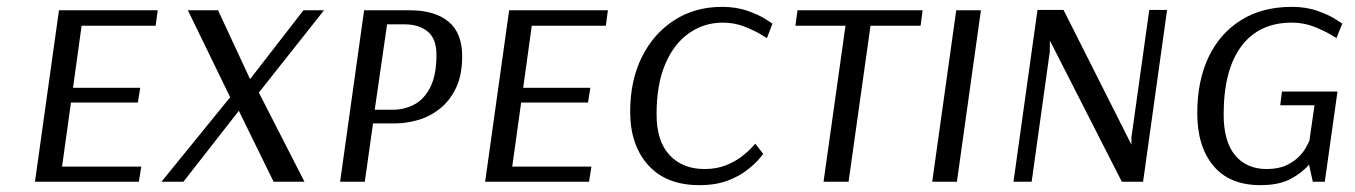

<svg xmlns="http://www.w3.org/2000/svg" viewBox="-20 -530 3953 560"><path d="M385 0H82L152 -500H440L434 -455H218L193 -274H389L382 -231H187L161 -44H392Z M651 -246V-247L528 -500H616L709 -300H710L865 -500H925L735 -260L868 0H778L677 -206H676L515 0H451Z M1042 -500H1176Q1248 -500 1288 -467Q1328 -434 1328 -366Q1328 -311 1310 -273.5Q1292 -236 1263 -213Q1234 -190 1199.5 -180Q1165 -170 1131 -170H1068L1044 0H972ZM1109 -459 1073 -210H1127Q1159 -210 1188 -225Q1217 -240 1235 -275.5Q1253 -311 1253 -370Q1253 -417 1227.5 -438Q1202 -459 1160 -459Z M1698 0H1395L1465 -500H1753L1747 -455H1531L1506 -274H1702L1695 -231H1500L1474 -44H1705Z M2217 -419Q2217 -419 2198.5 -430Q2180 -441 2151 -452.5Q2122 -464 2088 -464Q2034 -464 1990 -433.5Q1946 -403 1920.5 -343.5Q1895 -284 1895 -197Q1895 -118 1933 -77.5Q1971 -37 2035 -37Q2070 -37 2097.5 -48Q2125 -59 2144 -74Q2163 -89 2173 -100Q2183 -111 2183 -111L2206 -81Q2206 -81 2195 -67.5Q2184 -54 2161 -35.5Q2138 -17 2103 -3.5Q2068 10 2020 10Q1923 10 1870.5 -48.5Q1818 -107 1818 -204Q1818 -295 1852 -363.5Q1886 -432 1946.5 -471Q2007 -510 2086 -510Q2128 -510 2161.5 -498Q2195 -486 2214 -473.5Q2233 -461 2233 -461Z M2665 -455H2519L2455 0H2382L2446 -455H2300L2306 -500H2671Z M2771 0H2699L2769 -500H2841Z M3314 0H3252L3043 -410H3042V-380L2989 0H2936L3006 -501H3082L3280 -108V-129L3332 -501H3384Z M3844 0H3809L3798 -50Q3779 -27 3745 -8.5Q3711 10 3656 10Q3566 10 3519 -46.5Q3472 -103 3472 -200Q3472 -294 3505 -363.5Q3538 -433 3600 -471.5Q3662 -510 3748 -510Q3790 -510 3823.5 -498Q3857 -486 3876 -473.5Q3895 -461 3895 -461L3878 -419Q3878 -419 3859.5 -430Q3841 -441 3811.5 -452.5Q3782 -464 3748 -464Q3652 -464 3600.5 -395Q3549 -326 3549 -196Q3549 -117 3582.5 -77Q3616 -37 3674 -37Q3709 -37 3732 -48Q3755 -59 3769 -73.5Q3783 -88 3790 -101.5Q3797 -115 3799 -119L3814 -223H3714L3719 -263H3881Z"/></svg>

Font: Arsenal SC
Style: Italic
Weight: 400
Italic angle: -9.10001°
Designer: Andrij Shevchenko
Foundry: Stairsfor
Version: Version 2.001; ttfautohint (v1.8.4.7-5d5b)